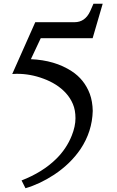

<svg xmlns="http://www.w3.org/2000/svg" viewBox="-20 -767 623 1026"><path d="M95.2 197.3Q207 153.8 279.3 83Q335 28.8 363.3 -42Q383.3 -91.8 383.3 -135.3Q383.3 -178.7 369.6 -210.9Q356 -243.2 332.5 -269Q309.1 -294.9 278.1 -314.5Q247.1 -334 211.9 -346.7Q143.1 -372.6 69.8 -372.6Q57.1 -372.6 45.4 -371.6L168.5 -648.4H378.4Q434.6 -648.4 461.9 -707Q470.7 -725.1 479.5 -747.1H528.8L475.1 -563H197.8L145 -450.7Q272.9 -445.3 362.8 -386.7Q430.7 -342.8 460 -265.1Q474.6 -225.1 475.6 -174.3Q472.7 -64 410.2 29.8Q356.9 108.4 268.6 167Q192.4 216.8 116.2 238.8Z"/></svg>

Font: Metamorphous
Style: Regular
Weight: 400
Designer: James Grieshaber
Foundry: James Grieshaber
Version: Version 1.001